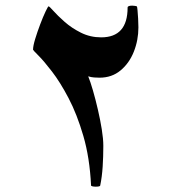

<svg xmlns="http://www.w3.org/2000/svg" viewBox="-20 -580 628 695"><path d="M481 -481Q481 -434.6 464.4 -392.8Q447.8 -351.1 416.3 -325Q384.8 -298.8 340.3 -298.8Q330.6 -298.8 320.6 -299.6Q310.5 -300.3 299.3 -303.7Q307.1 -284.7 316.4 -252.7Q325.7 -220.7 334.2 -183.8Q342.8 -147 348.4 -112.1Q354 -77.1 354 -52.2Q354 -13.2 351.6 23.9Q349.1 61 342.8 91.3Q342.8 95.7 326.2 95.7Q319.8 95.7 314.7 94.5Q309.6 93.3 309.6 91.3Q304.7 -9.3 281.7 -87.9Q258.8 -166.5 228.3 -224.6Q197.8 -282.7 168.2 -321Q138.7 -359.4 119.1 -378.9Q99.6 -398.4 99.6 -399.9Q99.6 -413.6 107.4 -439.2Q115.2 -464.8 125.5 -491.9Q135.7 -519 144.8 -538.1Q153.8 -557.1 155.8 -557.1Q158.7 -557.1 173.6 -540.3Q188.5 -523.4 213.9 -501Q239.3 -478.5 272.9 -461.7Q306.6 -444.8 346.2 -444.8Q441.9 -444.8 441.9 -552.7Q441.9 -559.6 459 -559.6Q462.9 -559.6 469 -558.6Q475.1 -557.6 475.6 -556.6Q476.6 -555.7 477.8 -542.7Q479 -529.8 480 -512.5Q481 -495.1 481 -481Z"/></svg>

Font: Scheherazade New
Style: Bold
Weight: 700
Designer: SIL International
Foundry: SIL International
Version: Version 4.000